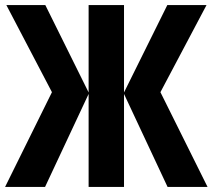

<svg xmlns="http://www.w3.org/2000/svg" viewBox="-26 -734 835 754"><path d="M178 -372 -1 -714H152L322 -371V-714H461V-371L631 -714H785L604 -372L789 0H632L461 -365V0H322V-365L151 0H-6Z"/></svg>

Font: Noto Sans Display Condensed
Style: Bold
Weight: 700
Width: 3
Designer: Monotype Design Team
Foundry: Monotype Imaging Inc.
Version: Version 2.003